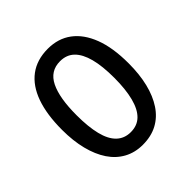

<svg xmlns="http://www.w3.org/2000/svg" viewBox="-155 -664 791 791"><g transform="rotate(-45 241.0 -268.5)"><path d="M431 -269Q431 -205 418.5 -154Q406 -103 381.5 -66Q357 -29 320.5 -9.5Q284 10 235 10Q190 10 154 -9.5Q118 -29 93.5 -65.5Q69 -102 56 -153.5Q43 -205 43 -269Q43 -358 65 -420Q87 -482 130.5 -514.5Q174 -547 238 -547Q298 -547 341 -515Q384 -483 407.5 -421.5Q431 -360 431 -269ZM128 -269Q128 -202 139.5 -155.5Q151 -109 175.5 -85.5Q200 -62 237 -62Q275 -62 299 -85.5Q323 -109 335 -155.5Q347 -202 347 -269Q347 -337 335 -382.5Q323 -428 299 -451.5Q275 -475 237 -475Q180 -475 154 -422.5Q128 -370 128 -269Z"/></g></svg>

Font: Noto Sans Display Condensed
Style: Regular
Weight: 400
Width: 3
Designer: Monotype Design Team
Foundry: Monotype Imaging Inc.
Version: Version 2.003